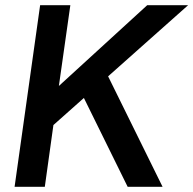

<svg xmlns="http://www.w3.org/2000/svg" viewBox="-20 -717 742 737"><path d="M134 -697H250L206 -387L545 -697H702L395 -424L604 0H470L302 -341L185 -237L152 0H36Z"/></svg>

Font: Hanken Grotesk SemiBold
Style: Italic
Weight: 600
Italic angle: -8°
Designer: Alfredo Marco Pradil
Foundry: Hanken Design Co.
Version: Version 3.014